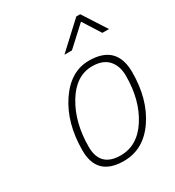

<svg xmlns="http://www.w3.org/2000/svg" viewBox="-178 -836 869 952"><g transform="rotate(-30 257.0 -360.5)"><path d="M259 -595 405 -730H427L514 -595H476L412 -696L302 -595ZM349 -509Q507 -509 507 -352Q507 -198 436 -94.5Q365 9 252 9Q99 9 99 -139Q99 -295 171 -402Q243 -509 349 -509ZM252 -23Q349 -23 410 -118.5Q471 -214 471 -352Q471 -409 440.5 -443Q410 -477 349 -477Q256 -477 195.5 -377.5Q135 -278 135 -139Q135 -23 252 -23Z"/></g></svg>

Font: TitilliumWebThinItalic
Style: Thin Italic
Weight: 200
Italic angle: -13°
Version: Version 1.001;PS 57.000;hotconv 1.0.70;makeotf.lib2.5.55311